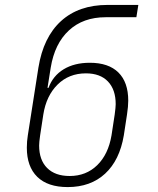

<svg xmlns="http://www.w3.org/2000/svg" viewBox="-20 -750 640 780"><path d="M173 -393H177Q195 -442 238.5 -468.5Q282 -495 345 -495Q421 -495 461 -455.5Q501 -416 501 -341Q501 -318 496 -285L483 -200Q466 -99 407 -44.5Q348 10 255 10Q174 10 131.5 -31.5Q89 -73 89 -150Q89 -176 93 -200L136 -475Q156 -599 228 -664.5Q300 -730 417 -730H542L534 -680H409Q318 -680 260 -626.5Q202 -573 186 -475ZM156 -285 143 -200Q139 -172 139 -159Q139 -100 171.5 -67.5Q204 -35 263 -35Q330 -35 375 -79Q420 -123 433 -200L446 -285Q450 -315 450 -327Q450 -386 418.5 -419Q387 -452 329 -452Q260 -452 214 -406.5Q168 -361 156 -285Z"/></svg>

Font: JetBrains Mono Extra Light
Style: Italic
Weight: 200
Italic angle: -9°
Monospace: yes
Designer: Philipp Nurullin, Konstantin Bulenkov
Foundry: JetBrains
Version: 2.002